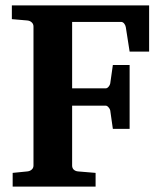

<svg xmlns="http://www.w3.org/2000/svg" viewBox="-20 -691 599 711"><path d="M532.2 -500H460L445.8 -590.8Q444.3 -598.6 439.5 -604.2Q434.6 -609.9 428.2 -609.9H247.1V-363.8H371.1Q377 -363.8 382.1 -369.9Q387.2 -376 388.2 -381.8L397.9 -450.2H460V-213.9H397.9L388.2 -282.2Q387.2 -287.6 381.8 -293.7Q376.5 -299.8 371.1 -299.8H247.1V-78.1Q247.1 -68.4 253.2 -62.7Q259.3 -57.1 269 -56.2L334 -50.8V0H26.9V-50.8L81.1 -56.2Q90.8 -57.1 97.4 -63Q104 -68.8 104 -78.1V-592.8Q104 -602.1 97.4 -608.2Q90.8 -614.3 81.1 -615.2L23.9 -620.1V-670.9H532.2Z"/></svg>

Font: Veleka
Style: Bold
Weight: 700
Designer: Stefan Peev, Context Ltd, 2016; SIL International, 1997-2014.
Foundry: Stefan Peev, Context Ltd, 2016
Version: Version 1.000